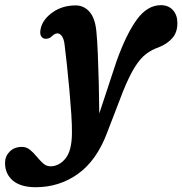

<svg xmlns="http://www.w3.org/2000/svg" viewBox="-125 -496 724 762"><path d="M338 -254.5Q376.5 -361.5 418.2 -418.5Q460 -475.5 513.5 -475.5Q543.5 -475.5 561.2 -456Q579 -436.5 579 -404Q579 -367.5 559 -344.8Q539 -322 505.5 -308.5Q477.5 -299 454.8 -281.8Q432 -264.5 410.2 -230Q388.5 -195.5 363.5 -134L299 33.5Q258 141.5 184.2 194.2Q110.5 247 16.5 247Q-42.5 247 -73.8 220.8Q-105 194.5 -105 150.5Q-105 124 -86.5 105.5Q-68 87 -38 87Q-19.5 87 -5.5 98.8Q8.5 110.5 21 125.8Q33.5 141 46.2 152.5Q59 164 75 164Q109.5 164 134.8 133.2Q160 102.5 160.5 32.5Q161 2.5 158 -42.5Q155 -87.5 150.5 -138.2Q146 -189 140.8 -236.2Q135.5 -283.5 131.5 -317.5Q129 -340.5 121 -352Q113 -363.5 103 -363.5Q92 -363.5 81.5 -352.5Q74.5 -345.5 65.8 -343.2Q57 -341 50 -343Q42 -345 37 -355Q32 -365 37.5 -386.5Q47 -421.5 85.2 -448Q123.5 -474.5 175.5 -474.5Q208 -474.5 230.2 -449.2Q252.5 -424 257.5 -371.5Q261 -337 263.2 -283Q265.5 -229 267 -166.8Q268.5 -104.5 269 -45.5Z"/></svg>

Font: Fraunces 9pt S100 SemiBold
Style: Italic
Weight: 600
Italic angle: -16°
Version: Version 1.000; ttfautohint (v1.8.3)